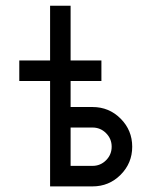

<svg xmlns="http://www.w3.org/2000/svg" viewBox="-20 -665 540 685"><path d="M310.1 0H158.7V-376H48.8V-449.2H158.7V-644.5H231.9V-449.2H341.8V-376H231.9V-283.2H310.1Q369.1 -283.2 410.4 -241.7Q451.7 -200.2 451.7 -141.6Q451.7 -83 410.4 -41.5Q369.1 0 310.1 0ZM310.1 -73.2Q338.4 -73.2 358.4 -93.3Q378.4 -113.3 378.4 -141.6Q378.4 -169.9 358.4 -189.9Q338.4 -210 310.1 -210H231.9V-73.2Z"/></svg>

Font: Catrinity
Style: Regular
Weight: 400
Designer: Alexander Lange
Foundry: High-Logic / Made with FontCreator
Version: Version 2.090;May 20, 2024;FontCreator 15.0.0.2974 64-bit